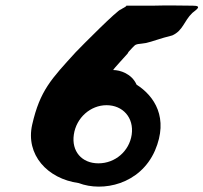

<svg xmlns="http://www.w3.org/2000/svg" viewBox="-20 -737 752 710"><path d="M691 -689C704 -700 731 -716 693 -716C627 -716 621 -718 544 -716H447C449 -713 432 -706 427 -702C416 -702 283 -568 260 -544C170 -445 128 -403 99 -276C74 -165 155 -76 271 -60C360 -26 498 -55 553 -180C605 -301 551 -382 485 -424C467 -465 423 -478 399 -478C395 -478 456 -542 454 -542C452 -542 458 -548 469 -560C481 -572 479 -571 490 -574C496 -574 510 -577 520 -578C543 -583 572 -595 617 -606C657 -624 660 -659 691 -689ZM253 -239C262 -302 315 -348 374 -348C434 -348 476 -302 467 -239C458 -178 406 -133 344 -133C282 -133 244 -178 253 -239Z"/></svg>

Font: Hussar Przerywany
Style: Obl
Weight: 400
Foundry: Cannot Into Space Fonts
Version: Version 0.982